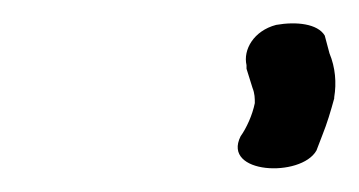

<svg xmlns="http://www.w3.org/2000/svg" viewBox="-20 -745 303 162"><path d="M188 -690V-687L193 -671C195 -666 195 -662 195 -658C193 -648 188 -637 183 -630C167 -598 234 -595 247 -618L252 -631C256 -641 259 -651 262 -662V-663C264 -675 263 -688 258 -700L254 -715C248 -725 230 -727 213 -724C194 -719 185 -703 188 -690Z"/></svg>

Font: Stray Cat
Style: ExBdExtObl
Weight: 800
Version: Version 1.0